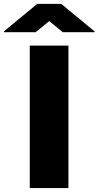

<svg xmlns="http://www.w3.org/2000/svg" viewBox="-105 -960 503 980"><path d="M244.3 -727.3V0H46.9V-727.3ZM76.7 -795.5 146.3 -852.3 215.9 -795.5H377.8V-799.7L207.4 -940.3H85.2L-85.2 -799.7V-795.5Z"/></svg>

Font: Inter UI Black
Style: Regular
Weight: 900
Designer: Rasmus Andersson
Foundry: rsms
Version: 3.2;8d6f07862